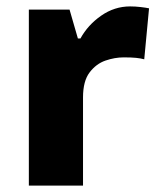

<svg xmlns="http://www.w3.org/2000/svg" viewBox="-20 -579 497 599"><path d="M386 -559Q402 -559 419 -557Q436 -555 445 -553L430 -394Q419 -397 404.5 -398.5Q390 -400 366 -400Q338 -400 309 -390Q280 -380 259.5 -353Q239 -326 239 -275V0H70V-549H197L223 -459H231Q254 -501 295.5 -530Q337 -559 386 -559Z"/></svg>

Font: Noto Sans Khmer UI ExtraBold
Style: Regular
Weight: 800
Designer: Danh Hong and the Monotype Design Team
Foundry: Monotype Imaging Inc.
Version: Version 2.002; ttfautohint (v1.8.4.7-5d5b)